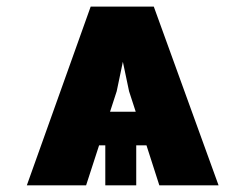

<svg xmlns="http://www.w3.org/2000/svg" viewBox="-20 -556 734 576"><path d="M310.1 -220.7H387.2L367.2 -282.2L348.6 -370.6L330.1 -282.2ZM419.4 -120.1H388.7V0H295.9V-120.1H277.3L238.3 0H60.5L252 -536.1H441.4L635.7 0H458Z"/></svg>

Font: Pretendard JP Black
Style: Regular
Weight: 900
Designer: Base glyphs from Inter by Rasmus Andersson; Hangeul glyphs from Noto Sans CJK(Source Han Sans) by Jang Soo-young and Kan
Foundry: Kil Hyung-jin
Version: Version 1.309